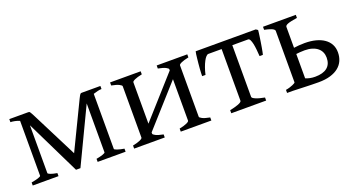

<svg xmlns="http://www.w3.org/2000/svg" viewBox="-38 -843 2283 1238"><g transform="rotate(-20 1104.0 -224.5)"><path d="M661.1 -433.1Q649.9 -433.1 634.5 -429.7Q619.1 -426.3 603.5 -420.9V-43Q603.5 -38.6 621.6 -32.2Q639.6 -25.9 668.9 -21V0H477.1V-21Q504.4 -25.9 522 -32Q539.6 -38.1 539.6 -43V-378.4L358.9 0H328.6L147.5 -371.1V-43Q147.5 -38.6 163.3 -32.2Q179.2 -25.9 208.5 -21V0H31.7V-21Q45.4 -23.4 57.4 -26.1Q69.3 -28.8 78.4 -31.7Q87.4 -34.7 92.5 -37.6Q97.7 -40.5 97.7 -43V-419.4Q81.1 -426.8 64.5 -429.9Q47.9 -433.1 36.1 -433.1V-454.1H166Q169.9 -454.1 172.6 -453.1Q175.3 -452.1 177.7 -448.7Q180.2 -445.3 183.3 -439.5Q186.5 -433.6 191.9 -423.8L353.5 -104.5L507.8 -423.8Q513.2 -434.6 516.6 -440.7Q520 -446.8 522.5 -449.7Q524.9 -452.6 527.3 -453.4Q529.8 -454.1 533.7 -454.1H661.1Z M1047.4 0V-21Q1080.6 -27.8 1098.1 -35.9Q1115.7 -43.9 1115.7 -50.8V-335L869.1 -59.6V-50.8Q869.1 -44.9 885.5 -36.4Q901.9 -27.8 937.5 -21V0H727.5V-21Q760.7 -27.8 778.3 -35.9Q795.9 -43.9 795.9 -50.8V-403.3Q795.9 -409.2 779.5 -417.7Q763.2 -426.3 727.5 -433.1V-454.1H937.5V-433.1Q904.3 -426.3 886.7 -418.2Q869.1 -410.2 869.1 -403.3V-119.6L1115.7 -395.5V-403.3Q1115.7 -409.2 1099.4 -417.7Q1083 -426.3 1047.4 -433.1V-454.1H1257.3V-433.1Q1224.1 -426.3 1206.5 -418.2Q1189 -410.2 1189 -403.3V-50.8Q1189 -44.9 1205.3 -36.4Q1221.7 -27.8 1257.3 -21V0Z M1394 0V-21Q1410.6 -24.4 1425.5 -28.3Q1440.4 -32.2 1451.9 -36.6Q1463.4 -41 1470.2 -45.7Q1477.1 -50.3 1477.1 -55.7V-410.2H1386.2Q1378.4 -410.2 1369.9 -401.1Q1361.3 -392.1 1352.8 -376Q1344.2 -359.9 1336.2 -337.6Q1328.1 -315.4 1322.3 -289.1H1299.3Q1299.3 -295.9 1299.8 -309.3Q1300.3 -322.8 1301.5 -338.9Q1302.7 -355 1304.4 -372.6Q1306.2 -390.1 1307.9 -406.2Q1309.6 -422.4 1311.3 -435.1Q1313 -447.8 1314.9 -454.1H1727.1L1740.2 -445.3Q1739.7 -439 1738.3 -426.5Q1736.8 -414.1 1734.4 -398.4Q1731.9 -382.8 1729.5 -365.7Q1727.1 -348.6 1724.1 -332.8Q1721.2 -316.9 1718.8 -304Q1716.3 -291 1714.4 -284.2H1691.4Q1689.9 -307.1 1687.7 -329.8Q1685.5 -352.5 1681.6 -370.4Q1677.7 -388.2 1672.1 -399.2Q1666.5 -410.2 1658.7 -410.2H1550.3V-55.7Q1550.3 -50.8 1556.6 -46.1Q1563 -41.5 1574 -36.9Q1585 -32.2 1600.3 -28.3Q1615.7 -24.4 1633.3 -21V0Z M1976.6 -219.7Q1959.5 -219.7 1945.3 -218.5Q1931.2 -217.3 1918.5 -215.8V-48.8Q1931.2 -43 1948 -39.6Q1964.8 -36.1 1983.4 -36.1Q2038.1 -36.1 2066.4 -59.1Q2094.7 -82 2094.7 -127Q2094.7 -147 2087.4 -163.8Q2080.1 -180.7 2065.2 -193.1Q2050.3 -205.6 2028.1 -212.6Q2005.9 -219.7 1976.6 -219.7ZM2002 -454.1V-433.1Q1977.5 -429.2 1961.7 -425.8Q1945.8 -422.4 1936 -418.5Q1926.3 -414.6 1922.4 -410.4Q1918.5 -406.2 1918.5 -401.4V-258.3Q1935.1 -260.7 1953.9 -262.2Q1972.7 -263.7 1992.2 -263.7Q2034.7 -263.7 2068.4 -254.9Q2102.1 -246.1 2125.7 -229.5Q2149.4 -212.9 2162.1 -189Q2174.8 -165 2174.8 -134.3Q2174.8 -103.5 2163.6 -77.9Q2152.3 -52.2 2129.6 -33.9Q2106.9 -15.6 2072.8 -5.4Q2038.6 4.9 1992.2 4.9Q1983.4 4.9 1970.9 4.6Q1958.5 4.4 1944.6 4.2Q1930.7 3.9 1915.8 3.4Q1900.9 2.9 1886.7 2.4Q1853 1.5 1816.4 0H1776.9V-21Q1791.5 -23.4 1804 -27.3Q1816.4 -31.2 1825.7 -35.2Q1835 -39.1 1840.1 -42.5Q1845.2 -45.9 1845.2 -48.3V-401.4Q1845.2 -406.2 1839.6 -411.1Q1834 -416 1824.5 -419.9Q1814.9 -423.8 1802.7 -427.2Q1790.5 -430.7 1776.9 -433.1V-454.1Z"/></g></svg>

Font: Gentium Plus
Style: Regular
Weight: 400
Designer: J. Victor Gaultney, Annie Olsen, Iska Routamaa
Foundry: SIL International
Version: Version 1.510